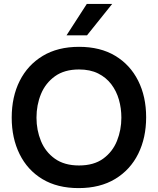

<svg xmlns="http://www.w3.org/2000/svg" viewBox="-20 -956 809 984"><path d="M383 8Q274 8 197.5 -38Q121 -84 80.5 -166Q40 -248 40 -353Q40 -460 81 -541.5Q122 -623 199 -669.5Q276 -716 385 -716Q494 -716 570.5 -670Q647 -624 688 -542.5Q729 -461 729 -355Q729 -250 688.5 -168Q648 -86 570.5 -39Q493 8 383 8ZM385 -108Q461 -108 509 -143Q557 -178 579.5 -234Q602 -290 602 -353Q602 -401 589.5 -445Q577 -489 550.5 -524Q524 -559 483 -579.5Q442 -600 385 -600Q310 -600 261.5 -565Q213 -530 190 -474Q167 -418 167 -353Q167 -289 190 -233Q213 -177 261.5 -142.5Q310 -108 385 -108ZM321 -775 425 -936H555L426 -775Z"/></svg>

Font: Onest SemiBold
Style: Regular
Weight: 600
Designer: Dmitri Voloshin, Andrey Kudryavtsev
Foundry: Dmitri Voloshin, Andrey Kudryavtsev
Version: Version 1.000;gftools[0.9.33]